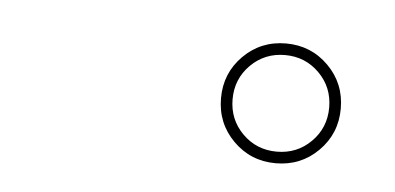

<svg xmlns="http://www.w3.org/2000/svg" viewBox="-26 -554 407 198"><g transform="rotate(5 177.0 -455.0)"><path d="M314 -455Q314 -476 299.5 -490.5Q285 -505 264 -505Q243 -505 228.5 -490.5Q214 -476 214 -455Q214 -434 228.5 -419.5Q243 -405 264 -405Q285 -405 299.5 -419.5Q314 -434 314 -455ZM202 -455Q202 -481 220 -499Q238 -517 264 -517Q290 -517 308 -499Q326 -481 326 -455Q326 -429 308 -411Q290 -393 264 -393Q238 -393 220 -411Q202 -429 202 -455Z"/></g></svg>

Font: FRB American Cursive Guidelines Arrows Thin
Style: Italic
Weight: 100
Italic angle: -25°
Version: Version 2.0;Modular Font Editor K font №1